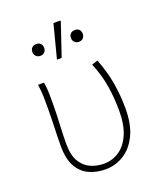

<svg xmlns="http://www.w3.org/2000/svg" viewBox="-138 -817 767 917"><g transform="rotate(-20 246.0 -359.0)"><path d="M240 12Q195 12 157.5 -5Q120 -22 98 -61Q76 -100 76 -165Q76 -214 78 -262.5Q80 -311 80 -360Q80 -389 79.5 -415.5Q79 -442 74 -478H104Q109 -453 109.5 -427.5Q110 -402 110 -372Q110 -323 107 -265.5Q104 -208 104 -166Q104 -109 123.5 -76.5Q143 -44 174.5 -30Q206 -16 242 -16Q284 -16 319 -39Q354 -62 375 -109.5Q396 -157 396 -230Q396 -292 386.5 -353Q377 -414 350 -480L380 -490Q406 -424 417 -360Q428 -296 428 -229Q428 -148 402 -94.5Q376 -41 333 -14.5Q290 12 240 12ZM132 -604Q119 -604 110.5 -612.5Q102 -621 102 -634Q102 -648 110.5 -656Q119 -664 132 -664Q146 -664 154 -656Q162 -648 162 -634Q162 -621 154 -612.5Q146 -604 132 -604ZM328 -604Q315 -604 306.5 -612.5Q298 -621 298 -634Q298 -648 306.5 -656Q315 -664 328 -664Q342 -664 350 -656Q358 -648 358 -634Q358 -621 350 -612.5Q342 -604 328 -604ZM200 -560 244 -730H278L280 -726L224 -560Z"/></g></svg>

Font: SourceSans3VF
Style: Regular
Weight: 200
Designer: Paul D. Hunt
Foundry: Adobe
Version: Version 3.052;hotconv 1.1.0;makeotfexe 2.6.0